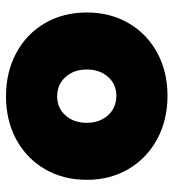

<svg xmlns="http://www.w3.org/2000/svg" viewBox="10 -562 564 623"><g transform="rotate(-90 291.5 -250.0)"><path d="M20 -250Q20 -326 54.5 -385.5Q89 -445 150.5 -478.5Q212 -512 291 -512Q370 -512 432 -478.5Q494 -445 528.5 -385.5Q563 -326 563 -250Q563 -174 528.5 -114.5Q494 -55 432.5 -21.5Q371 12 293 12Q214 12 152 -21.5Q90 -55 55 -114.5Q20 -174 20 -250ZM293 -154Q330 -154 354 -181Q378 -208 378 -250Q378 -292 353.5 -319Q329 -346 291 -346Q253 -346 229 -319Q205 -292 205 -250Q205 -208 229.5 -181Q254 -154 293 -154Z"/></g></svg>

Font: Oak Sans Black
Style: Regular
Weight: 900
Designer: Erik Kennedy, Walven
Foundry: Erik Kennedy, Walven
Version: Version 1.000